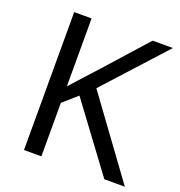

<svg xmlns="http://www.w3.org/2000/svg" viewBox="-129 -824 877 934"><g transform="rotate(20 309.5 -357.0)"><path d="M619 0H513L260 -341L187 -277V0H97V-714H187V-362Q217 -396 248 -430Q279 -464 310 -498L503 -714H608L325 -403Z"/></g></svg>

Font: Noto Sans Thaana
Style: Regular
Weight: 400
Designer: Monotype Design Team
Foundry: Monotype Imaging Inc.
Version: Version 2.001